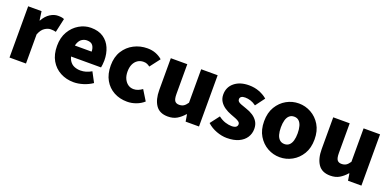

<svg xmlns="http://www.w3.org/2000/svg" viewBox="-8 -1125 3557 1753"><g transform="rotate(20 1770.5 -249.0)"><path d="M61 0V-498H191L203 -412H206Q234 -462 272 -486Q310 -510 348 -510Q370 -510 384 -507.5Q398 -505 408 -500L378 -365Q366 -368 355 -369.5Q344 -371 327 -371Q300 -371 270 -351.5Q240 -332 221 -283V0Z M687 12Q615 12 557 -19Q499 -50 465.5 -108Q432 -166 432 -249Q432 -330 466 -388Q500 -446 554.5 -478Q609 -510 669 -510Q742 -510 789.5 -478Q837 -446 860.5 -391.5Q884 -337 884 -270Q884 -249 881.5 -230Q879 -211 877 -201H557L555 -307H747Q747 -342 730.5 -365.5Q714 -389 673 -389Q650 -389 628 -376.5Q606 -364 592.5 -333.5Q579 -303 580 -249Q582 -193 601 -163Q620 -133 648.5 -121.5Q677 -110 708 -110Q736 -110 762 -117.5Q788 -125 815 -141L866 -45Q827 -18 778.5 -3Q730 12 687 12Z M1206 12Q1134 12 1077 -19Q1020 -50 987 -108Q954 -166 954 -249Q954 -332 990.5 -390Q1027 -448 1087 -479Q1147 -510 1217 -510Q1263 -510 1299.5 -495.5Q1336 -481 1363 -457L1288 -359Q1275 -369 1260.5 -375.5Q1246 -382 1226 -382Q1193 -382 1168.5 -365.5Q1144 -349 1130.5 -319.5Q1117 -290 1117 -249Q1117 -208 1131 -178.5Q1145 -149 1168.5 -132.5Q1192 -116 1223 -116Q1245 -116 1266 -124.5Q1287 -133 1306 -147L1367 -48Q1336 -20 1293.5 -4Q1251 12 1206 12Z M1602 12Q1521 12 1484 -42.5Q1447 -97 1447 -190V-498H1607V-210Q1607 -160 1620.5 -142Q1634 -124 1662 -124Q1688 -124 1706 -135Q1724 -146 1742 -173V-498H1902V0H1772L1761 -67H1757Q1726 -31 1689.5 -9.5Q1653 12 1602 12Z M2175 12Q2126 12 2073.5 -7.5Q2021 -27 1982 -63L2050 -152Q2084 -126 2117.5 -115.5Q2151 -105 2178 -105Q2208 -105 2221.5 -115Q2235 -125 2235 -142Q2235 -156 2222.5 -166Q2210 -176 2188.5 -184.5Q2167 -193 2140 -203Q2105 -216 2075.5 -236Q2046 -256 2028 -284.5Q2010 -313 2010 -351Q2010 -423 2063.5 -466.5Q2117 -510 2204 -510Q2259 -510 2305 -492Q2351 -474 2383 -446L2316 -356Q2289 -376 2262 -384.5Q2235 -393 2209 -393Q2184 -393 2171.5 -384Q2159 -375 2159 -359Q2159 -346 2168 -337Q2177 -328 2197 -320.5Q2217 -313 2249 -302Q2287 -290 2317.5 -270Q2348 -250 2366 -221Q2384 -192 2384 -151Q2384 -105 2360 -68Q2336 -31 2289.5 -9.5Q2243 12 2175 12Z M2689 12Q2625 12 2569.5 -19Q2514 -50 2479 -108Q2444 -166 2444 -249Q2444 -332 2479 -390Q2514 -448 2569.5 -479Q2625 -510 2689 -510Q2752 -510 2808 -479Q2864 -448 2899 -390Q2934 -332 2934 -249Q2934 -166 2899 -108Q2864 -50 2808 -19Q2752 12 2689 12ZM2689 -116Q2717 -116 2735 -132.5Q2753 -149 2761.5 -178.5Q2770 -208 2770 -249Q2770 -289 2761.5 -319Q2753 -349 2735 -365.5Q2717 -382 2689 -382Q2661 -382 2642.5 -365.5Q2624 -349 2615.5 -319Q2607 -289 2607 -249Q2607 -208 2615.5 -178.5Q2624 -149 2642.5 -132.5Q2661 -116 2689 -116Z M3180 12Q3099 12 3062 -42.5Q3025 -97 3025 -190V-498H3185V-210Q3185 -160 3198.5 -142Q3212 -124 3240 -124Q3266 -124 3284 -135Q3302 -146 3320 -173V-498H3480V0H3350L3339 -67H3335Q3304 -31 3267.5 -9.5Q3231 12 3180 12Z"/></g></svg>

Font: Source Sans 3 ExtraBold
Style: Regular
Weight: 800
Designer: Paul D. Hunt
Foundry: Adobe
Version: Version 3.052;hotconv 1.1.0;makeotfexe 2.6.0